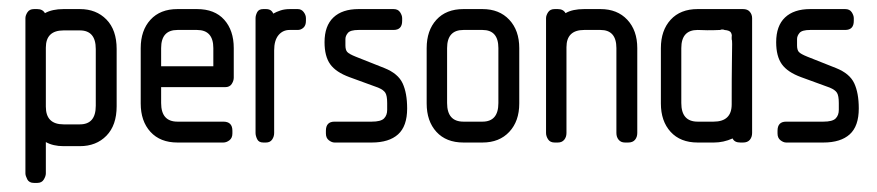

<svg xmlns="http://www.w3.org/2000/svg" viewBox="-20 -314 1932 423"><path d="M120 8Q97 8 81 -1V68Q81 74 76.5 81.5Q72 89 62 89H55Q44 89 40 81Q36 73 36 68V-274Q36 -280 40.5 -287Q45 -294 55 -294H62Q74 -294 79 -285Q95 -294 120 -294H156Q192 -294 214.5 -271Q237 -248 237 -206V-80Q237 -38 214.5 -15Q192 8 156 8ZM191 -206Q191 -247 156 -247H120Q81 -247 81 -209V-79Q81 -40 120 -40H156Q191 -40 191 -81Z M335 -122V-87Q335 -46 371 -46H472Q492 -46 492 -26V-20Q492 -10 485.5 -5Q479 0 472 0H371Q333 0 311.5 -23.5Q290 -47 290 -86V-208Q290 -247 311.5 -270.5Q333 -294 371 -294H414Q453 -294 474 -270.5Q495 -247 495 -208V-143Q495 -136 490.5 -129Q486 -122 476 -122ZM371 -248Q335 -248 335 -208V-168H450V-208Q450 -248 414 -248Z M618 -248Q603 -248 593.5 -236.5Q584 -225 584 -203V-21Q584 -13 579.5 -6.5Q575 0 566 0H560Q550 0 546.5 -7.5Q543 -15 543 -21V-274Q543 -280 546.5 -287Q550 -294 560 -294H566Q578 -294 582 -284Q589 -288 598 -291Q607 -294 619 -294H636Q644 -294 649 -287.5Q654 -281 654 -274V-268Q654 -258 648.5 -253Q643 -248 636 -248Z M717 0Q711 0 704.5 -5Q698 -10 698 -20V-26Q698 -46 717 -46H799Q819 -46 826 -53Q833 -60 833 -72V-87Q833 -103 829 -109.5Q825 -116 813 -121L750 -144Q720 -155 707.5 -172.5Q695 -190 695 -221Q695 -257 714.5 -275.5Q734 -294 770 -294H847Q857 -294 861.5 -287Q866 -280 866 -274V-268Q866 -248 847 -248H770Q752 -248 746.5 -241.5Q741 -235 741 -228V-214Q741 -204 745 -199.5Q749 -195 764 -189L827 -164Q857 -152 867 -130.5Q877 -109 877 -75Q877 -36 857 -18Q837 0 799 0Z M1001 0Q963 0 941.5 -23.5Q920 -47 920 -86V-208Q920 -247 941.5 -270.5Q963 -294 1001 -294H1043Q1080 -294 1102 -270.5Q1124 -247 1124 -208V-86Q1124 -47 1102 -23.5Q1080 0 1043 0ZM1078 -208Q1078 -248 1043 -248H1001Q965 -248 965 -208V-87Q965 -46 1001 -46H1043Q1078 -46 1078 -87Z M1357 0Q1348 0 1343 -6Q1338 -12 1338 -21V-208Q1338 -248 1303 -248H1267Q1228 -248 1228 -210V-21Q1228 -12 1223 -6Q1218 0 1209 0H1202Q1192 0 1187.5 -7Q1183 -14 1183 -21V-274Q1183 -280 1187.5 -287Q1192 -294 1202 -294H1209Q1221 -294 1226 -285Q1241 -294 1267 -294H1303Q1340 -294 1362 -270.5Q1384 -247 1384 -208V-21Q1384 -12 1379 -6Q1374 0 1364 0Z M1611 0Q1598 0 1594 -9Q1574 0 1553 0H1517Q1479 0 1457.5 -23.5Q1436 -47 1436 -86V-208Q1436 -247 1457.5 -270.5Q1479 -294 1517 -294H1617Q1627 -294 1632 -288Q1637 -282 1637 -274V-21Q1637 -12 1632 -6Q1627 0 1617 0ZM1593 -217Q1593 -226 1592 -227V-233Q1593 -237 1590.5 -242Q1588 -247 1576 -248Q1575 -249 1571 -249Q1568 -249 1567 -248Q1563 -248 1552.5 -247.5Q1542 -247 1517 -248Q1481 -248 1481 -208V-87Q1481 -46 1517 -46H1552Q1592 -46 1592 -84Q1592 -148 1592.5 -177Q1593 -206 1593 -217Z M1712 0Q1706 0 1699.5 -5Q1693 -10 1693 -20V-26Q1693 -46 1712 -46H1794Q1814 -46 1821 -53Q1828 -60 1828 -72V-87Q1828 -103 1824 -109.5Q1820 -116 1808 -121L1745 -144Q1715 -155 1702.5 -172.5Q1690 -190 1690 -221Q1690 -257 1709.5 -275.5Q1729 -294 1765 -294H1842Q1852 -294 1856.5 -287Q1861 -280 1861 -274V-268Q1861 -248 1842 -248H1765Q1747 -248 1741.5 -241.5Q1736 -235 1736 -228V-214Q1736 -204 1740 -199.5Q1744 -195 1759 -189L1822 -164Q1852 -152 1862 -130.5Q1872 -109 1872 -75Q1872 -36 1852 -18Q1832 0 1794 0Z"/></svg>

Font: Chathura ExtraBold
Style: Regular
Weight: 800
Designer: Appaji Ambarisha Darbha
Foundry: Aditya Fonts
Version: Version 1.002 2016